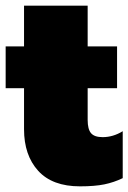

<svg xmlns="http://www.w3.org/2000/svg" viewBox="-25 -644 454 679"><path d="M60 -187V-332H-5V-480H60V-624H285V-480H389V-332H285V-220Q285 -187 297 -173Q309 -159 338 -159Q375 -159 409 -180V-14Q378 1 344 8Q310 15 258 15Q160 15 110 -40Q60 -95 60 -187Z"/></svg>

Font: Prompt Black
Style: Regular
Weight: 900
Designer: Katatrad Team
Foundry: CadsonDemak
Version: Version 1.000